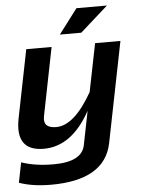

<svg xmlns="http://www.w3.org/2000/svg" viewBox="-61 -744 723 977"><g transform="rotate(-5 300.5 -256.0)"><path d="M377.9 -172.9Q282.7 0 139.6 0Q-8.3 0 24.9 -166.5L94.2 -512.7H223.6L154.3 -165Q142.1 -104.5 211.9 -104.5Q304.2 -104.5 396.5 -267.1L445.8 -512.7H575.2L472.7 0Q435.5 185.5 160.6 185.5Q65.9 185.5 -2.4 161.1L18.1 58.6Q87.9 83 182.1 83Q326.7 83 343.3 0ZM366.7 -698.2H522.5L380.4 -571.8H271Z"/></g></svg>

Font: Sansation
Style: Bold Italic
Weight: 700
Designer: Bernd Montag
Version: Version 1.301